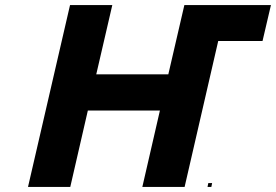

<svg xmlns="http://www.w3.org/2000/svg" viewBox="-20 -734 1084 754"><path d="M1044 -714 1011 -573H837L705 0H539L608 -300H325L256 0H90L255 -714H421L358 -442H641L704 -714ZM795 0 798 -15H813L810 0Z"/></svg>

Font: Passageway
Style: BdIt
Weight: 700
Foundry: Ascender Corporation
Version: Version 1.11